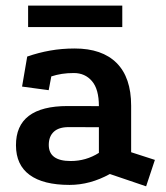

<svg xmlns="http://www.w3.org/2000/svg" viewBox="-20 -639 591 683"><path d="M370.8 -20Q300.5 18.8 227.5 18.8Q133.8 18.8 85.4 -16.8Q37 -52.2 36.8 -121.8Q36.2 -261.8 220.8 -261.8L331.8 -261.5Q331.8 -321.8 307.1 -350.5Q282.5 -379.2 242.8 -379.2Q219.5 -379.2 200.2 -376.2Q181 -373.2 162.5 -367.2L153.2 -318.2L58.5 -331L76.8 -437.8Q117 -451.8 158.4 -459.1Q199.8 -466.5 245.8 -466.5Q343.2 -466.5 394.9 -414.9Q446.5 -363.2 446.5 -263.2V-97.5L531 -70.2L499.8 23.8ZM223.8 -186.8Q189 -186.8 171.2 -170.1Q153.5 -153.5 153.5 -123.5Q153.5 -66.2 231.5 -66.2Q286.2 -66.2 331.8 -95.2V-186.5ZM80 -619H415V-542.8H80Z"/></svg>

Font: Podkova VF Beta
Style: Regular
Weight: 400
Designer: Ilya Yudin
Foundry: Cyreal (www.cyreal.org)
Version: Version 2.100